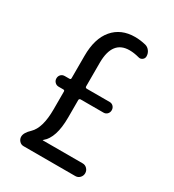

<svg xmlns="http://www.w3.org/2000/svg" viewBox="-179 -843 858 945"><g transform="rotate(30 250.0 -370.0)"><path d="M101.6 0Q87.9 0 78.1 -10.7Q68.4 -21.5 68.4 -35.2Q68.4 -57.6 97.7 -85Q139.6 -125 139.6 -230.5V-332Q139.6 -339.8 131.8 -339.8H105.5Q92.8 -339.8 84 -348.6Q75.2 -357.4 75.2 -370.1Q75.2 -382.8 83.5 -391.6Q91.8 -400.4 105.5 -400.4H131.8Q139.6 -400.4 139.6 -408.2V-535.2Q139.6 -633.8 185.1 -687Q230.5 -740.2 309.6 -740.2Q338.9 -740.2 371.1 -732.4Q385.7 -728.5 395.5 -715.3Q405.3 -702.1 405.3 -685.5Q405.3 -672.9 395 -665.5Q384.8 -658.2 373 -662.1Q343.8 -669.9 318.4 -669.9Q222.7 -669.9 221.7 -544.9V-409.2Q221.7 -400.4 231.4 -400.4H360.4Q373 -400.4 381.3 -391.6Q389.6 -382.8 389.6 -370.1Q389.6 -357.4 381.3 -348.6Q373 -339.8 360.4 -339.8H231.4Q222.7 -339.8 221.7 -332V-232.4Q221.7 -116.2 170.9 -75.2L168.9 -73.2Q168.9 -72.3 169.9 -72.3H396.5Q411.1 -72.3 421.4 -61.5Q431.6 -50.8 431.6 -36.1Q431.6 -21.5 421.4 -10.7Q411.1 0 396.5 0Z"/></g></svg>

Font: Rounded Mgen+ 1m regular
Style: Regular
Weight: 400
Designer: [Source Han Sans]
Ryoko NISHIZUKA  (kana & ideographs); Paul D. Hunt (Latin, Greek & Cyrillic); Wenlong ZHANG  (bopomofo
Version: Version 1.059.20150602